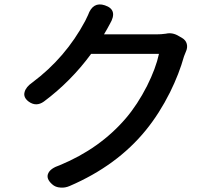

<svg xmlns="http://www.w3.org/2000/svg" viewBox="-20 -812 920 866"><path d="M253 34Q230 33 215 19Q186 -7 198 -31Q208 -53 250 -67Q431 -142 548 -279Q600 -340 643 -424Q683 -504 697 -569H544H391Q300 -445 178 -354Q143 -329 109 -354Q84 -373 91 -397Q97 -420 126 -440Q276 -552 364 -717Q371 -730 377 -744Q399 -806 453 -788Q514 -768 475 -703Q470 -695 463 -681Q459 -673 449 -657H684Q707 -657 728 -660Q758 -667 787 -649L801 -641Q818 -631 822.5 -614Q827 -597 818 -578Q812 -564 810 -558Q788 -479 747 -396Q699 -300 638 -225Q508 -65 294 27Q273 36 253 34Z"/></svg>

Font: GenSenRounded TW M
Style: Regular
Weight: 500
Version: Version 1.501;PS 1;hotconv 16.6.51;makeotf.lib2.5.65220